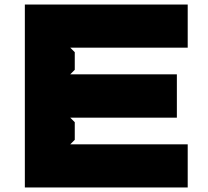

<svg xmlns="http://www.w3.org/2000/svg" viewBox="-20 -830 921 850"><path d="M811 0H90V-810H811V-619H291L311 -599V-521L291 -501H763V-309H291L311 -289V-211L291 -191H811Z"/></svg>

Font: TypoPRO Sinkin Sans
Style: 900 X Black
Weight: 950
Designer: Keith Bates
Foundry: K-Type
Version: Sinkin Sans (version 1.0)  by Keith Bates   •   © 2014   www